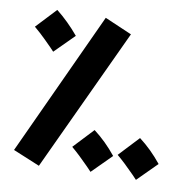

<svg xmlns="http://www.w3.org/2000/svg" viewBox="-82 -785 899 903"><g transform="rotate(10 367.5 -334.0)"><path d="M34 -17 351 -704 481 -648 162 36ZM119 -521Q113 -527 87 -553Q61 -579 30 -605L120 -701Q177 -656 227 -596L135 -504ZM385 0Q338 -48 301 -79L391 -175Q449 -131 498 -70L406 22ZM602 0Q555 -48 518 -79L608 -175Q666 -131 715 -70L623 22Z"/></g></svg>

Font: Noto Sans Arabic CondBlack
Style: Regular
Weight: 900
Width: 3
Designer: Nadine Chahine
Foundry: Monotype Imaging Inc.
Version: Version 1.001